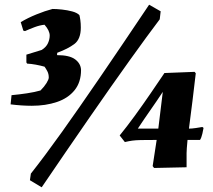

<svg xmlns="http://www.w3.org/2000/svg" viewBox="-20 -710 904 815"><path d="M115 -261Q72 -261 25 -267L29 -306Q62 -309 95 -314Q128 -319 152 -326Q168 -342 177.5 -357.5Q187 -373 187 -381Q187 -396 181 -407.5Q175 -419 169 -427Q151 -432 132 -435.5Q113 -439 95 -440L92 -445V-478L157 -498Q176 -510 183.5 -526.5Q191 -543 191 -559Q191 -580 169 -605Q149 -603 127.5 -595Q106 -587 86 -578L79 -580L68 -616Q98 -634 135 -649Q172 -664 203 -672Q220 -672 243 -669.5Q266 -667 286.5 -661.5Q307 -656 317 -646Q319 -639 321 -625Q323 -611 323 -593Q323 -544 296 -523.5Q269 -503 223 -486L222 -476Q275 -476 299 -458Q323 -440 324 -413Q324 -361 296.5 -327Q269 -293 221.5 -277Q174 -261 115 -261ZM157 85 107 55 111 27Q171 -49 242 -148.5Q313 -248 404 -381Q495 -514 613 -690L662 -662L658 -628Q608 -562 531 -454.5Q454 -347 358.5 -209Q263 -71 157 85ZM634 3 628 -5 645 -116Q601 -116 578 -115.5Q555 -115 541 -113Q527 -111 510 -107L488 -135Q519 -173 552.5 -219Q586 -265 618.5 -312.5Q651 -360 678 -400L806 -405L811 -399Q804 -339 797 -281.5Q790 -224 782 -164Q794 -164 811 -166.5Q828 -169 839 -171L844 -167Q843 -160 839 -142.5Q835 -125 829 -116H776Q774 -93 773 -81Q772 -69 772 -60Q772 -51 772 -38Q772 -25 772 0ZM565 -164H652L671 -320Q644 -279 618 -242Q592 -205 565 -164Z"/></svg>

Font: Labrada Black
Style: Italic
Weight: 900
Italic angle: -7°
Designer: Mercedes Jáuregui
Foundry: Omnibus-Type Team
Version: Version 1.000; ttfautohint (v1.8.4.7-5d5b)